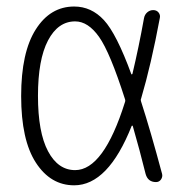

<svg xmlns="http://www.w3.org/2000/svg" viewBox="-20 -550 540 580"><path d="M207 -485.4Q155.3 -485.4 125 -427.7Q94.7 -370.1 94.7 -260.3Q94.7 -150.4 125 -93.3Q155.3 -36.1 207 -36.1Q293 -36.1 357.4 -241.2Q359.4 -246.1 357.4 -251Q312.5 -391.6 279.3 -438.5Q246.1 -485.4 207 -485.4ZM204.1 9.8Q132.8 9.8 88.4 -58.6Q43.9 -127 43.9 -259.8Q43.9 -391.6 87.9 -460.9Q131.8 -530.3 204.1 -530.3Q255.9 -530.3 293.9 -489.3Q332 -448.2 377 -325.2Q377.9 -325.2 379.9 -326.2Q399.4 -408.2 415 -495.1Q417 -505.9 424.8 -512.7Q432.6 -519.5 442.9 -519.5Q453.1 -519.5 459 -512.2Q464.8 -504.9 462.9 -496.1Q436.5 -354.5 406.2 -252Q404.3 -248 406.2 -243.2Q434.6 -155.3 469.7 -24.4Q471.7 -15.6 466.3 -7.8Q460.9 0 451.2 0Q426.8 0 419.9 -24.4Q402.3 -95.7 380.9 -169.9Q379.9 -170.9 377.9 -169.9Q306.6 9.8 204.1 9.8Z"/></svg>

Font: Rounded-L Mgen+ 1mn light
Style: Regular
Weight: 200
Designer: [Source Han Sans]
Ryoko NISHIZUKA  (kana & ideographs); Paul D. Hunt (Latin, Greek & Cyrillic); Wenlong ZHANG  (bopomofo
Version: Version 1.059.20150602